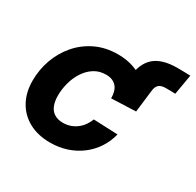

<svg xmlns="http://www.w3.org/2000/svg" viewBox="-139 -779 967 947"><g transform="rotate(30 344.0 -305.5)"><path d="M422.9 -332 434.1 -464.8Q439.9 -543.9 483.4 -582.8Q526.9 -621.6 614.3 -621.6Q637.7 -621.6 656.7 -621.1Q675.8 -620.6 688.5 -620.1L668.9 -505.9Q660.2 -506.3 644.5 -506.6Q628.9 -506.8 614.7 -506.8Q588.4 -506.8 575.7 -495.6Q563 -484.4 560.5 -460L545.4 -333.5ZM253.9 11.7Q184.1 11.7 133.1 -16.1Q82 -43.9 54.4 -94Q26.9 -144 26.9 -210.4Q26.9 -272.9 47.6 -330.8Q68.4 -388.7 107.7 -434.3Q147 -480 202.9 -506.6Q258.8 -533.2 328.6 -533.2Q377.9 -533.2 419.2 -518.8Q460.4 -504.4 489.7 -478Q519 -451.7 533.9 -415Q548.8 -378.4 545.4 -333.5L406.2 -328.1Q406.2 -347.2 402.1 -363.3Q397.9 -379.4 388.4 -391.4Q378.9 -403.3 363.8 -410.2Q348.6 -417 327.1 -417Q289.1 -417 260 -398.4Q231 -379.9 211.2 -349.1Q191.4 -318.4 181.6 -281.5Q171.9 -244.6 171.9 -208.5Q171.9 -176.3 181.4 -152.8Q190.9 -129.4 210.7 -116.9Q230.5 -104.5 259.8 -104.5Q282.2 -104.5 301.8 -111.3Q321.3 -118.2 337.4 -130.4Q353.5 -142.6 365.2 -159.2Q377 -175.8 384.3 -195.3L522.5 -189.5Q511.2 -144.5 486.8 -107.7Q462.4 -70.8 427.2 -44.2Q392.1 -17.6 348.1 -2.9Q304.2 11.7 253.9 11.7Z"/></g></svg>

Font: Inter 28pt
Style: Bold Italic
Weight: 700
Italic angle: -9.3988°
Designer: Rasmus Andersson
Foundry: rsms
Version: Version 4.001;git-66647c0bb